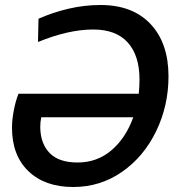

<svg xmlns="http://www.w3.org/2000/svg" viewBox="-20 -734 717 768"><path d="M654 -429Q654 -311 604.5 -209Q555 -107 468 -46.5Q381 14 273 14Q160 14 94 -49Q28 -112 28 -223Q28 -256 35.5 -294Q43 -332 54 -359H535Q538 -388 538 -416Q538 -512 491 -564Q444 -616 353 -616Q254 -616 132 -566L134 -659Q190 -684 253.5 -699Q317 -714 382 -714Q511 -714 582.5 -637.5Q654 -561 654 -429ZM513 -265H145Q141 -246 141 -225Q142 -159 179 -121.5Q216 -84 290 -84Q369 -84 426.5 -133.5Q484 -183 513 -265Z"/></svg>

Font: Cabin Medium
Style: Italic
Weight: 500
Italic angle: -7°
Designer: Pablo Impallari
Foundry: Pablo Impallari. http://www.impallari.com Igino Marini. http://www.ikern.com
Version: Version 2.200